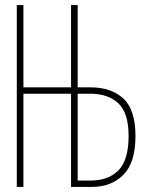

<svg xmlns="http://www.w3.org/2000/svg" viewBox="-20 -734 570 754"><path d="M46 0V-714H72V-391H259V-714H285V-391H335Q417 -391 464.5 -347Q512 -303 512 -200Q512 -95 464.5 -47.5Q417 0 342 0H259V-366H72V0ZM285 -25H337Q405 -25 445 -65Q485 -105 485 -200Q485 -291 444.5 -328.5Q404 -366 334 -366H285Z"/></svg>

Font: Noto Sans Mono Condensed Thin
Style: Regular
Weight: 100
Width: 3
Designer: Monotype Design Team
Foundry: Monotype Imaging Inc.
Version: Version 2.014; ttfautohint (v1.8.4.7-5d5b)